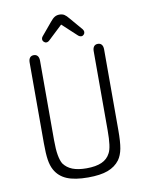

<svg xmlns="http://www.w3.org/2000/svg" viewBox="-87 -836 700 909"><g transform="rotate(-10 263.0 -381.5)"><path d="M442 -186V-574Q442 -589 435.5 -597Q429 -605 417 -605Q405 -605 398.5 -597Q392 -589 392 -574V-193Q392 -153 388.5 -126Q385 -99 377 -85Q364 -59 336 -46.5Q308 -34 263 -34Q222 -34 195.5 -44.5Q169 -55 153 -77Q144 -92 139 -119.5Q134 -147 134 -193V-574Q134 -589 127.5 -597Q121 -605 109 -605Q97 -605 90.5 -597Q84 -589 84 -574V-186Q84 -136 88.5 -106.5Q93 -77 104 -57Q123 -22 161 -6Q199 10 263 10Q322 10 358 -3.5Q394 -17 415 -45Q430 -66 436 -97.5Q442 -129 442 -186ZM262 -725 330 -662Q338 -654 347 -654Q354 -654 359 -659.5Q364 -665 364 -672Q364 -678 359 -685L307 -746Q295 -761 285.5 -767Q276 -773 262 -773Q249 -773 239 -767Q229 -761 217 -746L166 -685Q161 -679 161 -672Q161 -665 166.5 -659.5Q172 -654 179 -654Q187 -654 195 -662Z"/></g></svg>

Font: Beiruti Light
Style: Regular
Weight: 300
Designer: Arlette Boutros
Foundry: Boutros
Version: Version 1.41